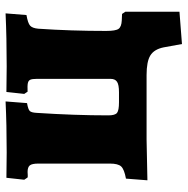

<svg xmlns="http://www.w3.org/2000/svg" viewBox="-12 -534 673 689"><g transform="rotate(-90 324.5 -189.5)"><path d="M627 -76V118L511 127L499 61Q492 27 470 13.5Q448 0 400 0H168L22 3L28 -74Q61 -80 71.5 -91Q82 -102 82 -132V-388Q82 -411 75.5 -419Q69 -427 52 -427Q49 -427 42 -426.5Q35 -426 32 -427L24 -439L31 -503L122 -502Q222 -502 305 -506L299 -429Q276 -425 270.5 -419Q265 -413 264 -395Q255 -258 255 -137Q255 -113 264 -106Q273 -99 302 -99H338Q365 -99 375.5 -106Q386 -113 386 -129V-394Q386 -410 383 -417Q380 -424 371 -426Q362 -428 340 -427L332 -439L339 -503L431 -502Q534 -502 621 -506L615 -431Q586 -426 577 -418Q568 -410 566 -389Q558 -272 558 -145Q558 -111 565.5 -100.5Q573 -90 596 -89L619 -88Z"/></g></svg>

Font: Alegreya SC Black
Style: Regular
Weight: 900
Designer: Juan Pablo del Peral
Foundry: Huerta Tipografica
Version: Version 2.007; ttfautohint (v1.6)